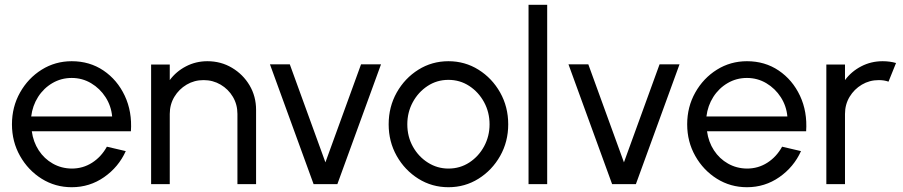

<svg xmlns="http://www.w3.org/2000/svg" viewBox="-20 -770 3778 803"><path d="M280 13Q211 13 154.2 -22.5Q97.5 -58 63.8 -117.8Q30 -177.5 30 -250Q30 -323 63.8 -383Q97.5 -443 154.2 -478.5Q211 -514 280 -514Q355 -514 412.8 -475Q470.5 -436 501.8 -369.5Q533 -303 527.5 -221H113Q119 -176.5 142 -141.2Q165 -106 200.8 -85.8Q236.5 -65.5 280 -65Q327 -65 365.2 -89.5Q403.5 -114 427 -156.5L506 -138Q476 -71.5 415.5 -29.2Q355 13 280 13ZM110.5 -283H449Q445 -327 421.5 -363.5Q398 -400 361 -422Q324 -444 280 -444Q236 -444 199.2 -422.5Q162.5 -401 139.2 -364.5Q116 -328 110.5 -283Z M1051 -310.5V0H973V-293.5Q973 -333 954 -365Q935 -397 902.8 -416Q870.5 -435 831.5 -435Q792.5 -435 760.5 -416Q728.5 -397 709.2 -365Q690 -333 690 -293.5V0H612V-500H690V-435Q716.5 -471 757.8 -492.5Q799 -514 847.5 -514Q904 -514 950.2 -486.5Q996.5 -459 1023.8 -413Q1051 -367 1051 -310.5Z M1391 0H1291.5L1109 -501H1192L1341 -91L1490 -501H1573.5Z M1855.5 13Q1786.5 13 1729.8 -22.5Q1673 -58 1639.2 -117.8Q1605.5 -177.5 1605.5 -250Q1605.5 -323 1639.2 -383Q1673 -443 1729.8 -478.5Q1786.5 -514 1855.5 -514Q1924.5 -514 1981.2 -478.5Q2038 -443 2071.8 -383Q2105.5 -323 2105.5 -250Q2105.5 -177.5 2071.8 -117.8Q2038 -58 1981.2 -22.5Q1924.5 13 1855.5 13ZM1855.5 -65Q1904 -65 1943 -90.5Q1982 -116 2004.8 -158.2Q2027.5 -200.5 2027.5 -250Q2027.5 -300.5 2004.5 -342.8Q1981.5 -385 1942.5 -410.5Q1903.5 -436 1855.5 -436Q1807 -436 1768 -410.2Q1729 -384.5 1706.2 -342.2Q1683.5 -300 1683.5 -250Q1683.5 -198.5 1707 -156.5Q1730.5 -114.5 1769.8 -89.8Q1809 -65 1855.5 -65Z M2190.5 0V-750H2268.5V0Z M2639.5 0H2540L2357.5 -501H2440.5L2589.5 -91L2738.5 -501H2822Z M3104 13Q3035 13 2978.2 -22.5Q2921.5 -58 2887.8 -117.8Q2854 -177.5 2854 -250Q2854 -323 2887.8 -383Q2921.5 -443 2978.2 -478.5Q3035 -514 3104 -514Q3179 -514 3236.8 -475Q3294.5 -436 3325.8 -369.5Q3357 -303 3351.5 -221H2937Q2943 -176.5 2966 -141.2Q2989 -106 3024.8 -85.8Q3060.5 -65.5 3104 -65Q3151 -65 3189.2 -89.5Q3227.5 -114 3251 -156.5L3330 -138Q3300 -71.5 3239.5 -29.2Q3179 13 3104 13ZM2934.5 -283H3273Q3269 -327 3245.5 -363.5Q3222 -400 3185 -422Q3148 -444 3104 -444Q3060 -444 3023.2 -422.5Q2986.5 -401 2963.2 -364.5Q2940 -328 2934.5 -283Z M3436 0V-500H3514V-435Q3540.5 -471 3581.8 -492.5Q3623 -514 3671.5 -514Q3701.5 -514 3727.5 -506.5L3696 -428.5Q3678 -435 3655.5 -435Q3616.5 -435 3584.5 -416Q3552.5 -397 3533.2 -365Q3514 -333 3514 -293.5V0Z"/></svg>

Font: Urbanist
Style: Regular
Weight: 400
Designer: Corey Hu
Foundry: Corey Hu
Version: Version 1.330; ttfautohint (v1.8.4.7-5d5b)